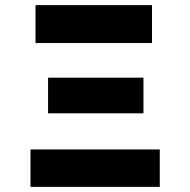

<svg xmlns="http://www.w3.org/2000/svg" viewBox="-20 -727 740 747"><path d="M98.6 -145.5H601.6V0H98.6ZM167 -424.8H538.1V-286.1H167ZM118.2 -707H571.3V-559.6H118.2Z"/></svg>

Font: Pretendard GOV Black
Style: Regular
Weight: 900
Designer: Base glyphs from Inter by Rasmus Andersson; Hangeul glyphs from Noto Sans CJK(Source Han Sans) by Jang Soo-young and Kan
Foundry: Kil Hyung-jin
Version: Version 1.309